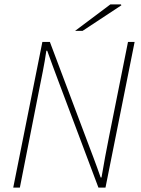

<svg xmlns="http://www.w3.org/2000/svg" viewBox="-20 -850 640 870"><path d="M40 0 172 -660H206L386 -182Q394 -161 402.5 -138.5Q411 -116 419.5 -92.5Q428 -69 436 -46H440Q448 -94 456.5 -139.5Q465 -185 474 -230L560 -660H590L458 0H426L244 -484Q232 -516 219 -551Q206 -586 194 -620H190Q183 -572 174 -526.5Q165 -481 156 -436L70 0ZM320 -710 480 -830H528L530 -826L354 -710Z"/></svg>

Font: Source Sans 3 ExtraLight
Style: Italic
Weight: 250
Italic angle: -11°
Designer: Paul D. Hunt
Foundry: Adobe
Version: Version 3.046;hotconv 1.0.118;makeotfexe 2.5.65603